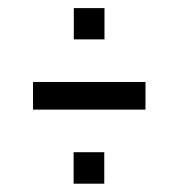

<svg xmlns="http://www.w3.org/2000/svg" viewBox="-20 -454 439 471"><path d="M61 -185.1H336.9V-252.9H61ZM235.8 -80.6H160.6V-3.4H235.8ZM236.3 -434.1H161.1V-357.4H236.3Z"/></svg>

Font: Saysettha
Style: Regular
Weight: 400
Designer: John M. Durdin
Foundry: Lao Script for Windows
Version: Version 2.201